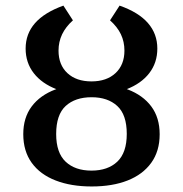

<svg xmlns="http://www.w3.org/2000/svg" viewBox="-20 -653 652 684"><path d="M306.6 11.3Q233.1 11.3 178.1 -10.1Q123 -31.4 92.9 -73.1Q62.9 -114.9 62.9 -175.1Q62.9 -233.7 92.9 -273.8Q123 -313.9 177.7 -334.4Q232.4 -355 306.3 -355Q380.6 -355 434.9 -334.4Q489.1 -313.9 519 -273.8Q548.8 -233.7 548.8 -174.7Q548.8 -114.5 518.8 -73Q488.8 -31.4 434.7 -10.1Q380.6 11.3 306.6 11.3ZM305.9 -45.2Q364.1 -45.2 397.9 -77.1Q431.6 -109.1 431.6 -175.9Q431.6 -244.4 397.7 -275.5Q363.8 -306.6 306.3 -306.6Q248 -306.6 214 -275.5Q180.1 -244.4 180.1 -175.5Q180.1 -108.7 213.9 -76.9Q247.6 -45.2 305.9 -45.2ZM305.9 -314.6Q234.9 -314.6 182 -334.9Q129.1 -355.2 100.2 -392.4Q71.3 -429.7 71.3 -480Q71.3 -532.4 104.7 -570.5Q138.2 -608.6 205.8 -633L239.8 -580.5Q214.2 -557.7 201.3 -530.8Q188.5 -503.9 188.5 -472.8Q188.5 -422 220.1 -392.5Q251.8 -363 305.9 -363Q360 -363 391.7 -392.7Q423.3 -422.3 423.3 -472.8Q423.3 -504.2 410.7 -530.8Q398 -557.3 372 -580.5L406 -633Q474 -609.1 507.2 -570.7Q540.5 -532.4 540.5 -480Q540.5 -429.7 511.8 -392.4Q483.1 -355.2 430.4 -334.9Q377.7 -314.6 305.9 -314.6Z"/></svg>

Font: Playfair 5pt SemiExpanded Light
Style: Regular
Weight: 300
Width: 6
Designer: Claus Eggers Sørensen
Foundry: Claus Eggers Sørensen
Version: Version 2.203